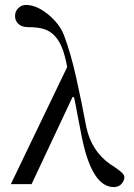

<svg xmlns="http://www.w3.org/2000/svg" viewBox="-20 -746 544 778"><path d="M85 -726Q128 -726 174.5 -688Q221 -650 239 -604Q267 -530 289 -430.5Q311 -331 330 -230Q351 -134 426 -81Q446 -69 465 -54Q484 -39 484 -29Q484 -14 472.5 -1Q461 12 441 12Q353 12 312 -188Q305 -221 295 -275.5Q285 -330 280 -352L274 -353L108 0H24L252 -474Q248 -502 236 -540Q211 -613 156 -629Q132 -636 94 -636Q68 -636 54.5 -649Q41 -662 41 -681Q41 -701 54.5 -713.5Q68 -726 85 -726Z"/></svg>

Font: Old Standard TT
Style: Regular
Weight: 400
Designer: Alexey Kryukov <alexios@thessalonica.org.ru>
Version: Version 2.2